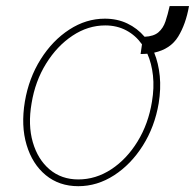

<svg xmlns="http://www.w3.org/2000/svg" viewBox="-20 -617 658 648"><path d="M552.6 -596.6H617.9Q607.2 -535.5 581.3 -493.4Q555.4 -451.3 500.4 -439.3Q514.9 -403.8 519.2 -360.4Q523.4 -317.1 515.6 -268.5Q502.1 -188.9 462 -125.5Q421.9 -62.1 365.1 -25.4Q308.2 11.4 244.3 11.4Q179.7 11.4 134.4 -25.9Q89.1 -63.2 69.8 -127.8Q50.4 -192.5 63.9 -274.1Q77.4 -353.7 117.4 -417.1Q157.3 -480.5 214 -517.2Q270.6 -554 333.8 -554Q375.7 -554 409.6 -537.8Q443.5 -521.7 468 -492.9Q498.9 -494.3 514.9 -508.2Q530.9 -522 538.5 -544.9Q546.2 -567.8 552.6 -596.6ZM244.3 -11.4Q303.3 -11.4 355.5 -45.6Q407.7 -79.9 444.2 -139.4Q480.8 -198.9 492.9 -274.1Q500.7 -320.7 496.3 -361.9Q491.8 -403.1 477.3 -435.7Q466.3 -434.7 454.5 -434.7L459.2 -467.3Q437.9 -497.5 406.2 -514.4Q374.6 -531.2 335.2 -531.2Q277 -531.2 224.8 -496.6Q172.6 -462 135.7 -402.5Q98.7 -343 86.6 -268.5Q73.9 -195.3 90.7 -137.1Q107.6 -78.8 147.5 -45.1Q187.5 -11.4 244.3 -11.4Z"/></svg>

Font: Inter UI Thin
Style: Italic
Weight: 100
Italic angle: -9.39999°
Designer: Rasmus Andersson
Foundry: rsms
Version: 3.2;8d6f07862